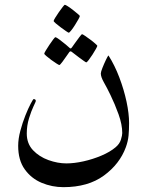

<svg xmlns="http://www.w3.org/2000/svg" viewBox="-20 -586 623 809"><path d="M523.9 -67.4Q523.9 -39.1 521.7 -15.1Q519.5 8.8 510.3 34.2Q484.4 105 417.7 153.8Q351.1 202.6 247.1 202.6Q199.2 202.6 155.5 184.3Q111.8 166 84.2 127.4Q56.6 88.9 56.6 28.3Q56.6 -1 65.7 -34.9Q74.7 -68.8 86.9 -99.4Q99.1 -129.9 109.4 -149.2Q119.6 -168.5 121.6 -168.5Q130.9 -168.5 130.9 -160.2Q130.9 -158.2 121.3 -138.2Q111.8 -118.2 102.3 -87.6Q92.8 -57.1 92.8 -23.4Q92.8 19 119.1 46.9Q145.5 74.7 184.3 88.6Q223.1 102.5 259.8 102.5Q292.5 102.5 331.8 93.8Q371.1 85 407.5 69.6Q443.8 54.2 466.8 34.7Q483.9 20.5 489.5 2.4Q495.1 -15.6 495.1 -25.4Q495.1 -61 479.5 -104.5Q463.9 -147.9 445.3 -186Q431.2 -215.3 418 -238.5Q404.8 -261.7 404.8 -276.4Q404.8 -282.7 411.6 -300Q418.5 -317.4 426.3 -333.7Q434.1 -350.1 437 -352.5Q463.4 -311 482.9 -259.5Q502.4 -208 513.2 -157.5Q523.9 -106.9 523.9 -67.4ZM316.4 -518.6Q316.4 -515.6 310.3 -504.6Q304.2 -493.7 295.9 -480.5Q287.6 -467.3 280 -457.8Q272.5 -448.2 269.5 -448.2Q268.1 -448.2 258.3 -454.8Q248.5 -461.4 236.3 -470.5Q224.1 -479.5 215.1 -487.3Q206.1 -495.1 206.1 -497.6Q206.1 -500.5 212.6 -511.2Q219.2 -522 228 -534.7Q236.8 -547.4 244.1 -556.6Q251.5 -565.9 252.9 -565.9Q255.9 -565.9 266.1 -559.3Q276.4 -552.7 287.8 -543.7Q299.3 -534.7 307.9 -527.3Q316.4 -520 316.4 -518.6ZM390.1 -393.1Q390.1 -390.6 384 -379.6Q377.9 -368.7 369.4 -355.5Q360.8 -342.3 353.5 -332.8Q346.2 -323.2 343.3 -323.2Q341.8 -323.2 332.8 -329.6Q323.7 -335.9 312.3 -344.5Q300.8 -353 292.2 -359.9Q283.7 -366.7 282.7 -367.2Q279.8 -369.6 277.3 -369.6Q274.9 -369.6 272.5 -367.2Q271.5 -366.2 262.2 -352.5Q252.9 -338.9 242.9 -325.4Q232.9 -312 230 -312Q228 -312 218 -318.4Q208 -324.7 196 -333.5Q184.1 -342.3 175.3 -349.9Q166.5 -357.4 166.5 -359.9Q166.5 -362.8 173.1 -373.5Q179.7 -384.3 188.2 -397.2Q196.8 -410.2 204.1 -419.7Q211.4 -429.2 212.9 -429.2Q217.3 -429.2 231 -418.9Q244.6 -408.7 257.3 -398.2Q270 -387.7 271 -386.2Q275.4 -381.8 277.3 -381.8Q280.3 -381.8 283.7 -387.2Q284.7 -388.7 294.2 -402.1Q303.7 -415.5 313.7 -428.7Q323.7 -441.9 325.7 -441.9Q328.1 -441.9 338.1 -435.1Q348.1 -428.2 360.4 -419.2Q372.6 -410.2 381.3 -402.3Q390.1 -394.5 390.1 -393.1Z"/></svg>

Font: Scheherazade New
Style: Regular
Weight: 400
Designer: SIL International
Foundry: SIL International
Version: Version 4.000